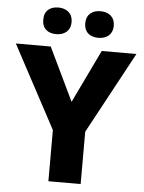

<svg xmlns="http://www.w3.org/2000/svg" viewBox="-61 -972 764 1020"><g transform="rotate(5 321.5 -462.0)"><path d="M134 -853C134 -804 166 -782 209 -782C250 -782 285 -804 285 -853C285 -902 250 -924 209 -924C166 -924 134 -902 134 -853ZM358 -853C358 -804 391 -782 434 -782C475 -782 510 -804 510 -853C510 -902 475 -924 434 -924C391 -924 358 -902 358 -853ZM322 -431 186 -714H0L236 -273V0H408V-279L643 -714H458Z"/></g></svg>

Font: Noto Sans Thai Looped ExtraBold
Style: Regular
Weight: 800
Designer: Cadson Demak Team
Foundry: Cadson Demak Co., Ltd.
Version: Version 1.001